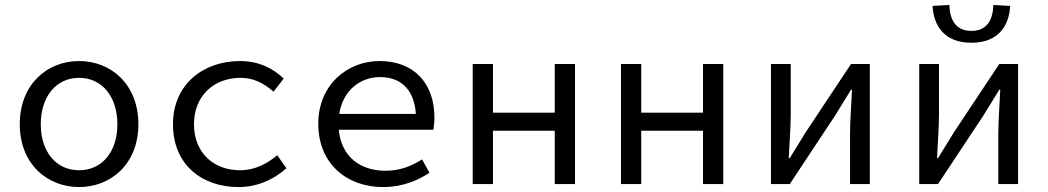

<svg xmlns="http://www.w3.org/2000/svg" viewBox="-20 -745 4240 777"><path d="M300 12C428 12 540 -81 540 -242C540 -405 428 -498 300 -498C172 -498 60 -405 60 -242C60 -81 172 12 300 12ZM300 -56C207 -56 145 -131 145 -242C145 -354 207 -430 300 -430C393 -430 455 -354 455 -242C455 -131 393 -56 300 -56Z M946 12C1018 12 1085 -16 1139 -64L1102 -117C1062 -83 1012 -56 952 -56C840 -56 765 -131 765 -242C765 -354 842 -430 954 -430C1005 -430 1047 -409 1087 -374L1128 -427C1088 -466 1030 -498 951 -498C804 -498 680 -405 680 -242C680 -81 794 12 946 12Z M1530 12C1608 12 1670 -14 1718 -46L1688 -100C1644 -72 1598 -54 1540 -54C1439 -54 1361 -110 1351 -220H1734C1736 -233 1738 -251 1738 -270C1738 -407 1656 -498 1516 -498C1386 -498 1268 -402 1268 -244C1268 -82 1384 12 1530 12ZM1518 -433C1601 -433 1656 -384 1663 -284H1353C1368 -380 1438 -433 1518 -433Z M1893 0H1975V-216H2225V0H2307V-486H2225V-289H1975V-486H1893Z M2493 0H2575V-216H2825V0H2907V-486H2825V-289H2575V-486H2493Z M3100 0H3176L3360 -278C3378 -307 3406 -352 3424 -382H3428C3425 -319 3420 -254 3420 -202V0H3500V-486H3424L3240 -209C3222 -179 3194 -135 3176 -105H3172C3175 -167 3180 -232 3180 -284V-486H3100Z M3700 0H3776L3960 -278C3978 -307 4006 -352 4024 -382H4028C4025 -319 4020 -254 4020 -202V0H4100V-486H4024L3840 -209C3822 -179 3794 -135 3776 -105H3772C3775 -167 3780 -232 3780 -284V-486H3700ZM3911 -572C4023 -572 4064 -644 4068 -721L4000 -725C3998 -668 3977 -620 3911 -620C3845 -620 3824 -668 3822 -725L3754 -721C3758 -644 3799 -572 3911 -572Z"/></svg>

Font: Hasklig
Style: Regular
Weight: 400
Monospace: yes
Designer: Paul D. Hunt, Teo Tuominen
Foundry: Adobe Systems Incorporated
Version: Version 2.030;PS 1.0;hotconv 16.6.51;makeotf.lib2.5.65220